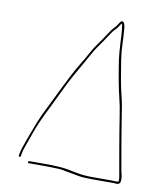

<svg xmlns="http://www.w3.org/2000/svg" viewBox="-77 -688 698 803"><g transform="rotate(10 271.5 -286.5)"><path d="M52.9 10C55.9 10 57.7 8.3 58.2 5L60.1 -7C61.4 -15 64 -24.2 68 -34.5C71.9 -44.8 79.3 -65.7 90.2 -97C101 -128.4 119.5 -169.9 145.6 -221.5C153.8 -237.8 164.7 -260.3 178.3 -289C191.8 -317.7 204.4 -342.3 216 -363C227.6 -383.7 238.2 -402.3 247.9 -419C257.5 -435.7 266.1 -451 273.6 -465C281.2 -479 289.6 -492.3 299 -505C308.3 -517.7 318.6 -532.7 329.8 -550.2C341 -567.6 349.4 -578.9 355 -584C360.1 -588.7 364 -593.3 366.7 -598C369.5 -602.7 372.9 -607.7 377.1 -613C380.9 -608.5 383.8 -581.7 385.8 -532.5C386.9 -507.5 388.9 -483.3 391.9 -460C402.5 -391.6 412.1 -340.6 420.6 -307C426.7 -283 431.7 -257.7 435.6 -231C437.8 -215.7 441.2 -194.7 445.6 -168C450.1 -141.3 453.5 -121 455.9 -107C458.4 -93 460.6 -79.8 462.7 -67.5C464.7 -55.2 466.6 -44.7 468.2 -36C469.8 -27.3 471.2 -19.3 472.4 -12C473.6 -4.7 474.7 1.7 475.9 7C479 21.2 479.9 31.9 478.8 39C478.5 41 476.2 41.8 471.9 41.5C467.6 41.2 461.2 41 452.5 41H367.5C344.7 41 323.3 39.2 303.4 35.5C294.3 33.8 279.6 31 259.2 27C238.9 23 207 21 163.7 21H96.7C94 21 92.4 22.5 92 25.5C91.5 28.5 92.6 30 95.2 30H162.2C178.9 30 199.2 30.5 223 31.5C231 31.8 237.9 32.7 243.9 34.2C249.9 35.7 261.3 37.8 278.1 40.5C284.3 41.5 294.3 43.3 308.3 46C322.3 48.7 341.5 50 366.1 50H451.1C459.7 50 466.7 50.3 471.9 51C481.3 51 486.6 47 487.8 39C489.5 28.6 488.5 16.9 484.9 4C483.4 -1.3 482 -7.7 480.9 -15C479.7 -22.3 478.3 -30.3 476.7 -39C475.1 -47.7 473.2 -58.2 471.2 -70.5C469.1 -82.8 466.9 -96 464.4 -110C462 -124 458.5 -144.3 454.1 -171C449.6 -197.7 446.3 -218.5 444 -233.5C441.7 -248.5 439.5 -262.2 437.5 -274.5C435.4 -286.8 431.3 -305.3 425.2 -329.8C419.1 -354.4 411.1 -398.5 401.2 -462C397.5 -485.3 395.4 -509.5 394.7 -534.5C393.9 -559.5 393 -576.7 391.8 -586C390.9 -607.3 387 -619.3 380 -622C376.6 -623.3 373.2 -622 369.9 -618L360 -603C356.9 -598.3 352.6 -593.2 346.9 -587.5C341.2 -581.8 331 -567.4 316.2 -544.5C309.2 -533.5 301 -521.7 291.6 -509C282.3 -496.3 273.8 -482.8 266.2 -468.5C258.6 -454.2 247 -434.1 231.3 -408.4C215.7 -382.6 195.3 -343.8 170.2 -292C156.4 -263.3 145.5 -241.2 137.7 -225.5C129.9 -209.8 122.3 -194.5 114.9 -179.5C107.6 -164.5 95.4 -134.3 78.6 -88.8C61.7 -43.4 52.5 -16.1 51.1 -7L49.2 5C48.7 8.3 49.9 10 52.9 10Z"/></g></svg>

Font: Proton
Style: LitIt
Weight: 500
Version: Version 1.017